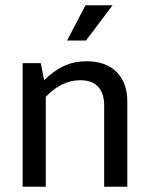

<svg xmlns="http://www.w3.org/2000/svg" viewBox="-20 -710 572 730"><path d="M154 0H66V-470H135L148 -405Q183 -440 221.5 -458.5Q260 -477 310 -477Q382 -477 423 -436.5Q464 -396 464 -324V0H376V-311Q376 -354 353.5 -379.5Q331 -405 285 -405Q215 -405 154 -342ZM307 -556H235L305 -690H408Z"/></svg>

Font: Ek Mukta
Style: Regular
Weight: 400
Designer: Girish Dalvi and Yashodeep Gholap
Foundry: Ek Type
Version: Version 2.538;PS 1.001;hotconv 16.6.51;makeotf.lib2.5.65220;